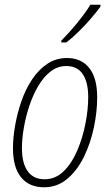

<svg xmlns="http://www.w3.org/2000/svg" viewBox="-20 -784 468 814"><path d="M167 10Q104 10 69.5 -32Q35 -74 35 -156Q35 -200 44 -251.5Q53 -303 70.5 -354Q88 -405 115.5 -446.5Q143 -488 180 -513Q217 -538 264 -538Q325 -538 358.5 -495.5Q392 -453 392 -372Q392 -310 378 -243.5Q364 -177 336 -119.5Q308 -62 265.5 -26Q223 10 167 10ZM169 -24Q215 -24 249.5 -57.5Q284 -91 307 -144.5Q330 -198 342 -258.5Q354 -319 354 -373Q354 -435 331 -469.5Q308 -504 261 -504Q224 -504 194.5 -481Q165 -458 142.5 -420Q120 -382 104.5 -335.5Q89 -289 81 -242Q73 -195 73 -156Q73 -92 97.5 -58Q122 -24 169 -24ZM240 -612Q275 -647 309.5 -689.5Q344 -732 363 -764H406V-756Q391 -735 366 -706Q341 -677 313 -649.5Q285 -622 261 -604H240Z"/></svg>

Font: Noto Sans Condensed ExtraLight
Style: Italic
Weight: 200
Width: 3
Italic angle: -12°
Designer: Monotype Design Team
Foundry: Monotype Imaging Inc.
Version: Version 2.013; ttfautohint (v1.8.4.7-5d5b)